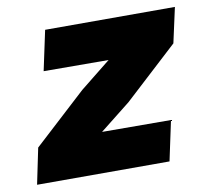

<svg xmlns="http://www.w3.org/2000/svg" viewBox="-67 -635 784 711"><g transform="rotate(-10 325.0 -280.0)"><path d="M45 -135 243 -317 358 -409 114 -410 146 -560H634L605 -428L403 -242L288 -151L547 -150L515 0H17Z"/></g></svg>

Font: Azeret Mono ExtraBold
Style: Italic
Weight: 800
Italic angle: -12°
Designer: Martin Vácha
Foundry: Displaay
Version: Version 1.000; Glyphs 3.0.3, build 3074